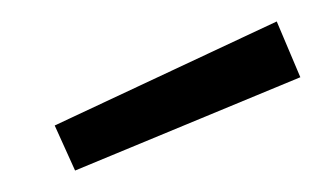

<svg xmlns="http://www.w3.org/2000/svg" viewBox="-20 -757 308 179"><path d="M31 -640 238 -737 260 -685 50 -598Z"/></svg>

Font: Titillium Web
Style: Light
Weight: 300
Version: Version 1.001;PS 57.000;hotconv 1.0.70;makeotf.lib2.5.55311